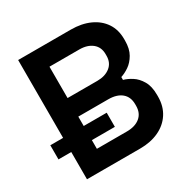

<svg xmlns="http://www.w3.org/2000/svg" viewBox="-178 -838 951 976"><g transform="rotate(-30 297.5 -350.0)"><path d="M57 0V-700H366Q429 -700 476.5 -678.5Q524 -657 550.5 -617.5Q577 -578 577 -523V-514Q577 -466 559 -435Q541 -404 516 -387Q491 -370 468 -363V-346Q491 -340 517 -323.5Q543 -307 561.5 -275.5Q580 -244 580 -194V-184Q580 -127 553 -85.5Q526 -44 478.5 -22Q431 0 369 0ZM178 -109H354Q403 -109 431.5 -132.5Q460 -156 460 -199V-208Q460 -251 432 -274.5Q404 -298 354 -298H178ZM178 -407H353Q399 -407 428 -430Q457 -453 457 -494V-504Q457 -545 428.5 -568Q400 -591 353 -591H178ZM-18 -160V-243H313V-160Z"/></g></svg>

Font: Space Grotesk Frontify SemiBold
Style: Regular
Weight: 600
Designer: Florian Karsten
Version: Version 2.000